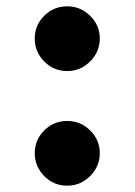

<svg xmlns="http://www.w3.org/2000/svg" viewBox="-20 -564 426 608"><path d="M193 -339Q150 -339 120 -369.5Q90 -400 90 -442Q90 -484 120 -514Q150 -544 193 -544Q235 -544 265.5 -514Q296 -484 296 -442Q296 -400 265.5 -369.5Q235 -339 193 -339ZM193 24Q150 24 120 -6.5Q90 -37 90 -79Q90 -121 120 -151Q150 -181 193 -181Q235 -181 265.5 -151Q296 -121 296 -79Q296 -37 265.5 -6.5Q235 24 193 24Z"/></svg>

Font: Secular One
Style: Regular
Weight: 400
Designer: Michal Sahar
Foundry: Hagilda
Version: Version 1.002; ttfautohint (v1.8.4.7-5d5b);gftools[0.9.29]